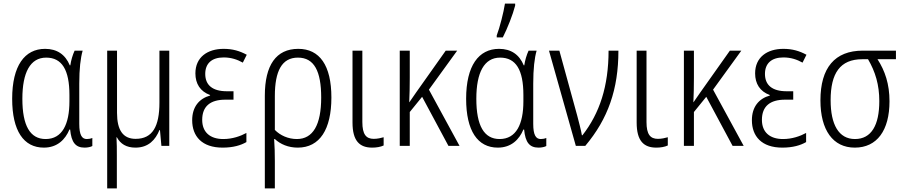

<svg xmlns="http://www.w3.org/2000/svg" viewBox="-20 -815 5047 1073"><path d="M225 10C301 10 345 -36 368 -91H372C379 -18 403 10 453 10C470 10 488 6 496 1V-44C487 -40 475 -38 465 -38C438 -38 423 -60 423 -123V-348C423 -430 430 -491 442 -532H397C386 -508 377 -478 373 -450H370C345 -510 299 -542 232 -542C118 -542 48 -448 48 -263C48 -84 112 10 225 10ZM235 -38C148 -38 105 -113 105 -263C105 -410 149 -493 238 -493C326 -493 368 -425 368 -284V-249C368 -121 328 -38 235 -38Z M926 -532H871V-242C871 -109 833 -39 738 -39C668 -39 634 -87 634 -184V-532H579V238H633V54C633 19 633 -16 631 -48H633C653 -11 686 10 737 10C810 10 849 -34 871 -88H874L882 0H926Z M1285 -305H1248C1168 -305 1127 -339 1127 -402C1127 -460 1163 -494 1230 -494C1272 -494 1307 -482 1337 -465L1359 -509C1320 -530 1281 -542 1230 -542C1139 -542 1072 -495 1072 -405C1072 -347 1099 -304 1154 -284V-281C1093 -264 1054 -218 1054 -143C1054 -54 1108 10 1224 10C1283 10 1326 -3 1357 -21V-72C1324 -54 1279 -38 1228 -38C1153 -38 1110 -77 1110 -145C1110 -221 1155 -258 1240 -258H1285Z M1832 -270C1832 -450 1766 -542 1647 -542C1523 -542 1460 -451 1460 -280V238H1516V85C1516 43 1515 3 1512 -38H1516C1547 -9 1591 10 1644 10C1767 10 1832 -92 1832 -270ZM1645 -493C1736 -493 1775 -417 1775 -270C1775 -117 1729 -38 1639 -38C1591 -38 1546 -58 1516 -89V-278C1516 -418 1555 -493 1645 -493Z M2005 -532H1950V-130C1950 -27 1990 10 2060 10C2084 10 2107 6 2124 -2V-48C2111 -44 2089 -39 2069 -39C2026 -39 2005 -64 2005 -133Z M2535 -532H2471L2306 -299C2293 -281 2282 -264 2268 -244H2267C2269 -285 2270 -332 2270 -380V-532H2214V0H2270V-189L2339 -274L2486 0H2548L2377 -314Z M2756 -606H2790C2816 -657 2846 -733 2859 -784V-795H2802C2795 -748 2772 -658 2756 -617ZM2762 10C2838 10 2882 -36 2905 -91H2909C2916 -18 2940 10 2990 10C3007 10 3025 6 3033 1V-44C3024 -40 3012 -38 3002 -38C2975 -38 2960 -60 2960 -123V-348C2960 -430 2967 -491 2979 -532H2934C2923 -508 2914 -478 2910 -450H2907C2882 -510 2836 -542 2769 -542C2655 -542 2585 -448 2585 -263C2585 -84 2649 10 2762 10ZM2772 -38C2685 -38 2642 -113 2642 -263C2642 -410 2686 -493 2775 -493C2863 -493 2905 -425 2905 -284V-249C2905 -121 2865 -38 2772 -38Z M3048 -532 3198 0H3251C3378 -151 3436 -316 3436 -532H3381C3381 -333 3331 -182 3235 -59H3232C3227 -89 3214 -137 3206 -168L3106 -532Z M3593 -532H3538V-130C3538 -27 3578 10 3648 10C3672 10 3695 6 3712 -2V-48C3699 -44 3677 -39 3657 -39C3614 -39 3593 -64 3593 -133Z M4123 -532H4059L3894 -299C3881 -281 3870 -264 3856 -244H3855C3857 -285 3858 -332 3858 -380V-532H3802V0H3858V-189L3927 -274L4074 0H4136L3965 -314Z M4413 -305H4376C4296 -305 4255 -339 4255 -402C4255 -460 4291 -494 4358 -494C4400 -494 4435 -482 4465 -465L4487 -509C4448 -530 4409 -542 4358 -542C4267 -542 4200 -495 4200 -405C4200 -347 4227 -304 4282 -284V-281C4221 -264 4182 -218 4182 -143C4182 -54 4236 10 4352 10C4411 10 4454 -3 4485 -21V-72C4452 -54 4407 -38 4356 -38C4281 -38 4238 -77 4238 -145C4238 -221 4283 -258 4368 -258H4413Z M4951 -249C4951 -345 4926 -419 4884 -484H4987V-532H4802C4645 -532 4565 -436 4565 -254C4565 -88 4635 10 4757 10C4881 10 4951 -86 4951 -249ZM4622 -255C4622 -406 4675 -484 4799 -484H4831C4872 -414 4894 -341 4894 -250C4894 -116 4850 -38 4758 -38C4667 -38 4622 -119 4622 -255Z"/></svg>

Font: Noto Sans Display SemiCondensed Light
Style: Regular
Weight: 300
Width: 4
Designer: Monotype Design Team
Foundry: Monotype Imaging Inc.
Version: Version 1.900